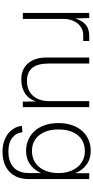

<svg xmlns="http://www.w3.org/2000/svg" viewBox="374 -956 744 1532"><g transform="rotate(90 746.0 -190.0)"><path d="M83 0V-530H124L127 -418Q145 -475 178 -502.5Q211 -530 266 -530H307V-482H261Q232 -482 208 -470Q184 -458 167 -437Q150 -416 140.5 -387Q131 -358 131 -325V0Z M613 12Q533 12 486 -41Q439 -94 439 -189V-530H487V-205Q487 -33 626 -33Q701 -33 744 -81Q787 -129 787 -213V-530H835V0H791L789 -106Q772 -49 726.5 -18.5Q681 12 613 12Z M1189 162Q1147 162 1111 150.5Q1075 139 1048 118.5Q1021 98 1004.5 69.5Q988 41 984 7L1035 3Q1041 54 1080 84.5Q1119 115 1189 115Q1271 115 1316 73Q1361 31 1361 -49V-146Q1338 -92 1293 -59Q1248 -26 1185 -26Q1135 -26 1094 -44.5Q1053 -63 1023.5 -96.5Q994 -130 978 -178Q962 -226 962 -285Q962 -343 978 -390.5Q994 -438 1023 -471.5Q1052 -505 1093 -523.5Q1134 -542 1184 -542Q1249 -542 1295.5 -507Q1342 -472 1362 -417V-530H1409V-49Q1409 51 1350.5 106.5Q1292 162 1189 162ZM1186 -73Q1225 -73 1257.5 -88Q1290 -103 1312.5 -130.5Q1335 -158 1348 -197Q1361 -236 1361 -285Q1361 -331 1348.5 -369.5Q1336 -408 1313 -436Q1290 -464 1258 -479.5Q1226 -495 1186 -495Q1105 -495 1059 -438.5Q1013 -382 1013 -285Q1013 -187 1059.5 -130Q1106 -73 1186 -73Z"/></g></svg>

Font: Geist ExtLt
Style: Regular
Weight: 400
Designer: Basement.studio, Andrés Briganti, Mateo Zaragoza
Foundry: Basement.studio, Vercel, Andrés Briganti, Guido Ferreyra, Mateo Zaragoza
Version: Version 1.401